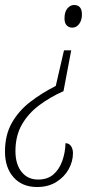

<svg xmlns="http://www.w3.org/2000/svg" viewBox="-41 -564 427 771"><path d="M249 -453Q236 -453 227 -462Q218 -471 218 -490Q218 -517 230 -530.5Q242 -544 256 -544Q288 -544 288 -506Q288 -483 277 -468Q266 -453 249 -453ZM108 187Q48 187 13.5 148Q-21 109 -21 45Q-21 -22 6.5 -70.5Q34 -119 80 -154.5Q126 -190 183 -219L216 -362H245L214 -198Q160 -174 116 -141Q72 -108 46.5 -63Q21 -18 21 43Q21 95 45.5 126Q70 157 112 157Q150 157 173.5 136.5Q197 116 209 82.5Q221 49 222 11Q236 11 244 22.5Q252 34 252 51Q252 84 235 115Q218 146 185.5 166.5Q153 187 108 187Z"/></svg>

Font: Noto Serif ExtraCondensed ExtraLight
Style: Italic
Weight: 200
Width: 2
Italic angle: -12°
Designer: Monotype Design Team
Foundry: Monotype Imaging Inc.
Version: Version 2.014; ttfautohint (v1.8.4.7-5d5b)